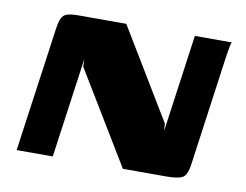

<svg xmlns="http://www.w3.org/2000/svg" viewBox="-58 -538 788 616"><g transform="rotate(10 336.0 -230.0)"><path d="M30.7 0 87.3 -403.9Q90.6 -427.2 95.9 -439.3Q101.2 -451.5 113.8 -455.7Q126.5 -460 151.7 -460H306.8L484.3 -166.4L486 -143L530.2 -460H650.6Q648.9 -458.3 646.5 -447.8Q644.2 -437.2 642.5 -424.5Q640.8 -411.7 639.1 -401.9L590 -48.5Q584.9 -15.5 570 -7.8Q555.2 0 517.7 0H376.8L194.7 -300.5L193.7 -324.8L148.4 0Z"/></g></svg>

Font: Genos Thin
Style: Italic
Weight: 100
Italic angle: -8°
Designer: Robert E. Leuschke
Foundry: Robert E. Leuschke
Version: Version 1.010